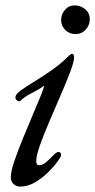

<svg xmlns="http://www.w3.org/2000/svg" viewBox="-20 -677 352 710"><path d="M254 -465Q254 -449 240 -412Q226 -375 205 -326.5Q184 -278 163 -229Q142 -180 128 -140.5Q114 -101 114 -81Q114 -66 124 -66Q138 -66 152 -78.5Q166 -91 177.5 -103Q189 -115 196 -115Q206 -115 206 -103Q206 -98 193 -80Q180 -62 158.5 -40.5Q137 -19 110 -3Q83 13 54 13Q41 13 30.5 4Q20 -5 20 -22Q20 -42 32.5 -79.5Q45 -117 63.5 -162Q82 -207 100 -249.5Q118 -292 130.5 -322.5Q143 -353 143 -360Q124 -346 97 -332.5Q70 -319 53 -302Q47 -303 42 -306.5Q37 -310 37 -317Q37 -328 56 -342Q75 -356 105.5 -374.5Q136 -393 170.5 -417Q205 -441 236 -472Q242 -478 246 -478Q254 -478 254 -465ZM259 -551Q237 -551 221.5 -566Q206 -581 206 -603Q206 -624 220 -640.5Q234 -657 256 -657Q278 -657 295 -643Q312 -629 312 -606Q312 -584 297 -567.5Q282 -551 259 -551Z"/></svg>

Font: Sedan
Style: Italic
Weight: 400
Italic angle: -13.8°
Designer: Sebastian Salazar
Foundry: Sebastian Salazar
Version: Version 1.100; ttfautohint (v1.8.4.7-5d5b)